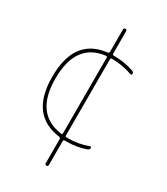

<svg xmlns="http://www.w3.org/2000/svg" viewBox="-212 -783 920 1057"><g transform="rotate(30 248.5 -255.0)"><path d="M245 -508Q66 -487 66 -260Q66 -37 245 -13Q249 -12 251 -14.5Q253 -17 253 -21V-500Q253 -504 251 -506.5Q249 -509 245 -508ZM244 7Q46 -19 46 -260Q46 -506 244 -528Q253 -530 253 -537V-680Q253 -690 263 -690Q273 -690 273 -680V-538Q273 -530 281 -530Q350 -530 410 -509Q421 -505 421 -494Q421 -490 417.5 -488Q414 -486 410 -488Q348 -510 281 -510Q273 -510 273 -501V-19Q273 -10 282 -10H291Q356 -10 416 -32Q426 -36 426 -26Q426 -15 415 -11Q358 10 291 10H282Q273 10 273 18V170Q273 180 263 180Q253 180 253 170V16Q253 9 244 7Z"/></g></svg>

Font: Rounded Mplus 1c Thin
Style: Regular
Weight: 250
Version: Version 1.059.20150529